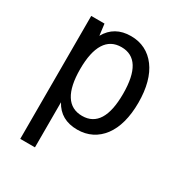

<svg xmlns="http://www.w3.org/2000/svg" viewBox="-179 -686 960 1021"><g transform="rotate(30 301.0 -176.0)"><path d="M183.1 208V-68.8Q227.5 14.2 330.1 14.2Q378.4 14.2 417.5 -5.4Q456.5 -24.9 484.4 -62Q512.2 -99.1 526.6 -152.3Q541 -205.6 541 -272.5Q541 -339.4 526.6 -392.8Q512.2 -446.3 484.4 -483.4Q456.5 -521 417.7 -540.5Q378.9 -560.1 330.6 -560.1Q229.5 -560.1 183.1 -477.1L174.3 -546.9H92.8V208ZM183.1 -272.9Q183.1 -377.4 216.6 -430.7Q250 -483.9 315.9 -483.9Q446.8 -483.9 446.8 -272.9Q446.8 -62 315.9 -62Q250 -62 216.6 -115.2Q183.1 -168.5 183.1 -272.9Z"/></g></svg>

Font: Hack Dev
Style: Regular
Weight: 400
Designer: Christopher Simpkins
Foundry: Christopher Simpkins
Version: Version 2.0315